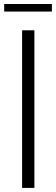

<svg xmlns="http://www.w3.org/2000/svg" viewBox="-28 -918 273 938"><path d="M80 0V-770H140V0ZM-7.5 -898.5H225.5V-861.5H-7.5Z"/></svg>

Font: Junction Light
Style: Regular
Weight: 300
Designer: Caroline Hadilaksono
Foundry: Caroline Hadilaksono, Tyler Finck, The League of Moveable Type
Version: Version 2.000; ttfautohint (v1.8.3)